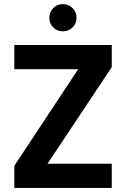

<svg xmlns="http://www.w3.org/2000/svg" viewBox="-20 -918 616 938"><path d="M526 -698V-590L212 -118H526V0H50V-108L362 -580H50V-698ZM334.5 -784Q315 -765 287 -765Q259 -765 240 -784Q221 -803 221 -831Q221 -859 240 -878.5Q259 -898 287 -898Q315 -898 334.5 -878.5Q354 -859 354 -831Q354 -803 334.5 -784Z"/></svg>

Font: SVN-Poppins SemiBold
Style: Regular
Weight: 600
Designer: Ninad Kale (Devanagari), Jonny Pinhorn (Latin)
Foundry: Indian Type Foundry
Version: Version 3.002 2017